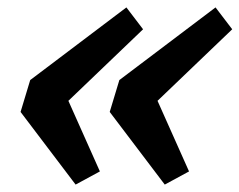

<svg xmlns="http://www.w3.org/2000/svg" viewBox="-20 -520 646 518"><path d="M249.5 -57.5 184 -22 35.5 -218 61.5 -304 321 -500 366 -441 164.5 -248ZM490 -57.5 424.5 -22 276 -218 302 -304 561.5 -500 606.5 -441 405 -248Z"/></svg>

Font: Newsreader 6pt Medium
Style: Italic
Weight: 500
Italic angle: -17°
Designer: Hugues Gentile
Foundry: Production Type
Version: Version 1.003; ttfautohint (v1.8.3)